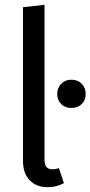

<svg xmlns="http://www.w3.org/2000/svg" viewBox="-20 -769 378 802"><path d="M76 -97V-739L166 -749V-100Q166 -62 198 -62Q214 -62 226 -67L247 -4Q215 13 179 13Q132 13 104 -16Q76 -45 76 -97ZM338 -376Q338 -351 321.5 -334.5Q305 -318 278 -318Q252 -318 235.5 -334.5Q219 -351 219 -376Q219 -402 235.5 -419Q252 -436 278 -436Q305 -436 321.5 -419Q338 -402 338 -376Z"/></svg>

Font: Fira Sans Condensed
Style: Regular
Weight: 400
Width: 3
Designer: bBox Type GmbH & Carrois Corporate GbR & Edenspiekermann AG
Foundry: bBox Type GmbH & Carrois Corporate GbR & Edenspiekermann AG
Version: Version 4.301